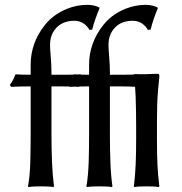

<svg xmlns="http://www.w3.org/2000/svg" viewBox="-20 -760 742 783"><path d="M105 -455.1V-495.6Q105 -585 163.1 -658.2Q194.3 -696.8 240.7 -718.5Q287.1 -740.2 336.9 -740.2Q352.1 -740.2 365.2 -736.8Q378.4 -733.4 384.8 -729.5L385.7 -726.1Q378.4 -709 369.9 -684.8Q361.3 -660.6 356 -639.2L344.7 -638.2Q335.9 -654.3 320.1 -664.8Q304.2 -675.3 283.2 -675.3Q237.8 -675.3 210.9 -647.7Q184.1 -620.1 184.1 -576.7Q184.1 -562.5 187 -527.6Q189.9 -492.7 189.9 -464.4V-455.1H235.4Q252.9 -455.1 274.2 -455.6Q295.4 -456.1 309.6 -457L314.5 -449.2Q306.6 -428.2 302.2 -405.8Q291.5 -406.7 268.1 -407.2Q244.6 -407.7 225.6 -407.7H189.9V-210.9Q189.9 -151.9 192.1 -98.6Q194.3 -45.4 200.2 0L198.2 2.9Q189 1 172.9 0.5Q156.7 0 147.5 0Q137.7 0 121.8 0.5Q106 1 96.2 2.9L94.2 0Q102.1 -43.5 103.5 -97.7Q105 -151.9 105 -210.9V-407.7H104Q85.9 -407.7 63.2 -407.2Q40.5 -406.7 25.4 -405.8L20 -413.6Q28.3 -424.8 33.2 -434.3Q38.1 -443.8 43.5 -457Q53.7 -456.1 70.8 -455.6Q87.9 -455.1 105 -455.1ZM343.3 -455.1V-495.6Q343.3 -585 401.4 -658.2Q432.1 -696.8 478.8 -718.5Q525.4 -740.2 575.2 -740.2Q589.8 -740.2 603 -736.8Q616.2 -733.4 622.6 -729.5L623.5 -726.1Q616.2 -709 607.7 -684.8Q599.1 -660.6 594.2 -639.2L583 -638.2Q574.2 -654.3 558.3 -664.8Q542.5 -675.3 521 -675.3Q475.6 -675.3 449 -647.7Q422.4 -620.1 422.4 -576.7Q422.4 -562.5 425.3 -527.6Q428.2 -492.7 428.2 -464.4V-455.1H473.6Q491.2 -455.1 512.5 -455.6Q533.7 -456.1 547.4 -457L552.7 -449.2Q544.4 -428.2 540.5 -405.8Q529.3 -406.7 506.1 -407.2Q482.9 -407.7 463.9 -407.7H428.2V-210.9Q428.2 -151.9 430.2 -98.6Q432.1 -45.4 438.5 0L436.5 2.9Q427.2 1 411.1 0.5Q395 0 385.7 0Q376 0 360.1 0.5Q344.2 1 334.5 2.9L332.5 0Q339.8 -43.5 341.6 -97.7Q343.3 -151.9 343.3 -210.9V-407.7H342.3Q324.2 -407.7 301.3 -407.2Q278.3 -406.7 263.7 -405.8L258.3 -413.6Q266.6 -424.8 271.5 -434.3Q276.4 -443.8 281.7 -457Q292 -456.1 309.1 -455.6Q326.2 -455.1 343.3 -455.1ZM535.2 -249Q535.2 -308.6 533.2 -364.7Q531.2 -420.9 525.9 -455.1L527.8 -458Q544.9 -457 573.5 -457.5Q602.1 -458 620.1 -459Q626.5 -459 628.2 -457.5Q629.9 -456.1 629.9 -448.2Q626.5 -416.5 624.3 -389.9Q622.1 -363.3 621.1 -335Q620.1 -306.6 620.1 -266.1V-190.9Q620.1 -130.4 622.1 -87.9Q624 -45.4 629.9 0L627.4 2.9Q618.2 1 602.8 0.5Q587.4 0 577.6 0Q568.4 0 552.7 0.5Q537.1 1 527.8 2.9L525.9 0Q531.2 -43.5 533.2 -87.4Q535.2 -131.3 535.2 -190.9Z"/></svg>

Font: Kurinto Seri
Style: Regular
Weight: 400
Designer: Kurinto was developed by Clint Goss from a range of fonts that are compatible with the SIL Open Font License Version 1.1
Foundry: Clinton F. Goss
Version: Version 2.196; July 25, 2020